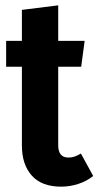

<svg xmlns="http://www.w3.org/2000/svg" viewBox="-20 -683 369 719"><path d="M329 -24Q304 -4 272.5 6Q241 16 209 16Q136 16 99 -25.5Q62 -67 62 -138V-433H3V-530H62V-646L198 -663V-530H297L284 -433H198V-139Q198 -93 236 -93Q249 -93 259 -96.5Q269 -100 283 -108Z"/></svg>

Font: Fira Sans Extra Condensed SemiBold
Style: Regular
Weight: 600
Width: 1
Designer: Carrois Corporate & Edenspiekermann AG
Foundry: Carrois Corporate GbR & Edenspiekermann AG
Version: Version 4.203